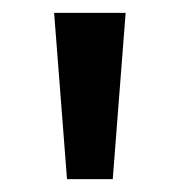

<svg xmlns="http://www.w3.org/2000/svg" viewBox="-20 -734 278 298"><path d="M175 -714 155 -456H84L64 -714Z"/></svg>

Font: Noto Sans Syriac Eastern Medium
Style: Regular
Weight: 500
Designer: Patrick Giasson and the Monotype Design Team
Foundry: Monotype Imaging Inc.
Version: Version 3.001